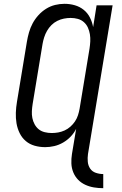

<svg xmlns="http://www.w3.org/2000/svg" viewBox="-20 -763 640 1006"><path d="M521 223Q496 223 472 219Q448 215 426.5 205Q405 195 389 178.5Q373 162 364 140Q355 118 354 93.5Q353 69 357 44L379 -88Q368 -66 350.5 -47.5Q333 -29 310.5 -16Q288 -3 264 2.5Q240 8 217 8Q188 8 161.5 0.5Q135 -7 115 -24Q95 -41 83 -65.5Q71 -90 66.5 -117Q62 -144 63 -172.5Q64 -201 69 -230L121 -545Q125 -569 132 -593.5Q139 -618 151 -640.5Q163 -663 181 -683Q199 -703 221.5 -717Q244 -731 268.5 -737Q293 -743 318 -743Q346 -743 372 -735.5Q398 -728 418.5 -711.5Q439 -695 451 -671.5Q463 -648 468 -621L486 -735H570L441 44Q438 65 440 85Q442 105 452.5 120.5Q463 136 482 142.5Q501 149 521 149ZM251 -66Q268 -66 285 -69Q302 -72 318.5 -79.5Q335 -87 349 -99.5Q363 -112 373 -127Q383 -142 388.5 -159Q394 -176 397 -193L449 -508Q452 -527 453 -546Q454 -565 451 -583.5Q448 -602 440.5 -618.5Q433 -635 419.5 -647Q406 -659 388 -664Q370 -669 350 -669Q333 -669 315 -665.5Q297 -662 280 -653.5Q263 -645 249.5 -631.5Q236 -618 226.5 -601.5Q217 -585 211.5 -567.5Q206 -550 203 -533L151 -218Q148 -199 147 -180.5Q146 -162 149.5 -144.5Q153 -127 161.5 -111.5Q170 -96 183 -85.5Q196 -75 214 -70.5Q232 -66 251 -66Z"/></svg>

Font: Iosevka HT Extended
Style: Italic
Weight: 400
Width: 7
Italic angle: -9°
Monospace: yes
Designer: Belleve Invis
Foundry: Belleve Invis
Version: Version 32.3.0; ttfautohint (v1.8.4)